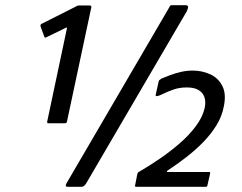

<svg xmlns="http://www.w3.org/2000/svg" viewBox="-20 -720 931 740"><path d="M242 0Q234 0 233.5 -4Q233 -8 236 -13L632 -691Q635 -698 637 -699Q639 -700 646 -700H694Q702 -700 704.5 -696Q707 -692 699 -675L312 -13Q308 -7 304 -3.5Q300 0 293 0ZM167 -245Q160 -245 162 -252L238 -611Q239 -615 234 -613L160 -577Q153 -573 151 -578L137 -616Q134 -625 140 -628L269 -693Q274 -696 277.5 -697.5Q281 -699 285 -699H325Q333 -699 332 -692L238 -251Q237 -247 235 -246Q233 -245 229 -245ZM508 0Q502 0 500.5 -1.5Q499 -3 501 -7L509 -48Q510 -52 512 -55Q514 -58 518 -59Q554 -80 594.5 -107.5Q635 -135 672 -167Q709 -199 735 -234Q761 -269 769 -304Q774 -329 767.5 -346.5Q761 -364 744.5 -373.5Q728 -383 700 -383Q672 -383 649 -375Q626 -367 610 -359Q594 -351 588 -350Q579 -348 580 -354L591 -404Q592 -409 594 -411Q596 -413 602 -417Q614 -422 633.5 -429.5Q653 -437 676 -442.5Q699 -448 723 -448Q759 -448 790.5 -433.5Q822 -419 837.5 -387.5Q853 -356 842 -307Q835 -271 814.5 -237.5Q794 -204 764.5 -173.5Q735 -143 699 -115Q663 -87 625 -62Q623 -60 623.5 -58.5Q624 -57 626 -57H786Q791 -57 790 -52L780 -8Q779 -2 777.5 -1Q776 0 770 0Z"/></svg>

Font: Glory Thin SemiBold
Style: Italic
Weight: 600
Italic angle: -12°
Version: Version 1.011